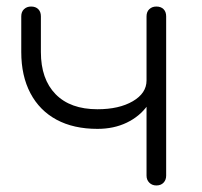

<svg xmlns="http://www.w3.org/2000/svg" viewBox="-20 -567 618 587"><path d="M278 -173Q205 -173 153 -201Q101 -229 73 -282Q45 -335 45 -408V-517Q45 -531 53.5 -539Q62 -547 75 -547Q89 -547 97 -539Q105 -531 105 -517V-408Q105 -325 150 -279Q195 -233 278 -233Q344 -233 386 -257.5Q428 -282 428 -321H458Q455 -278 431 -244.5Q407 -211 367.5 -192Q328 -173 278 -173ZM458 0Q445 0 436.5 -8.5Q428 -17 428 -30V-517Q428 -531 436.5 -539Q445 -547 458 -547Q472 -547 480 -539Q488 -531 488 -517V-30Q488 -17 480 -8.5Q472 0 458 0Z"/></svg>

Font: ComfortaaLight
Style: Regular
Weight: 300
Designer: Johan Aakerlund
Foundry: Johan Aakerlund
Version: Version 3.104; ttfautohint (v1.8.1.43-b0c9)